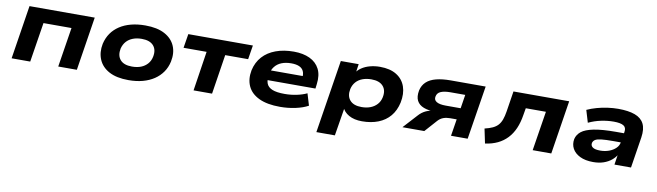

<svg xmlns="http://www.w3.org/2000/svg" viewBox="-38 -1037 5983 1748"><g transform="rotate(10 2953.5 -163.0)"><path d="M52 0 130 -496H733L655 0H483L541 -366H282L224 0Z M1133 11Q1023 11 954 -26Q885 -63 857.5 -128Q830 -193 846 -274Q859 -330 888.5 -372.5Q918 -415 963.5 -445Q1009 -475 1068.5 -490.5Q1128 -506 1200 -506Q1310 -506 1379 -469Q1448 -432 1475.5 -368Q1503 -304 1486 -222Q1474 -167 1444 -124Q1414 -81 1369 -51Q1324 -21 1265 -5Q1206 11 1133 11ZM1143 -116Q1191 -116 1226.5 -130Q1262 -144 1286 -171Q1310 -198 1318 -236Q1332 -302 1298 -341Q1264 -380 1189 -380Q1143 -380 1107 -366Q1071 -352 1047.5 -325.5Q1024 -299 1014 -260Q1001 -194 1034.5 -155Q1068 -116 1143 -116Z M1734 0 1790 -366H1577L1598 -496H2195L2174 -366H1962L1905 0Z M2534 11Q2415 11 2340 -24.5Q2265 -60 2235.5 -124Q2206 -188 2222 -272Q2239 -348 2286 -400Q2333 -452 2406.5 -479Q2480 -506 2573 -506Q2659 -506 2720.5 -477Q2782 -448 2811 -391.5Q2840 -335 2829 -251L2824 -209H2352L2365 -301H2714L2689 -281Q2694 -321 2682 -346.5Q2670 -372 2641.5 -384.5Q2613 -397 2568 -397Q2517 -397 2478.5 -381.5Q2440 -366 2416 -335Q2392 -304 2384 -259V-256Q2376 -209 2388.5 -177Q2401 -145 2441 -128.5Q2481 -112 2555 -112Q2613 -112 2667 -123.5Q2721 -135 2760 -154L2793 -45Q2746 -19 2677 -4Q2608 11 2534 11Z M2901 180 3008 -496H3173L3159 -400H3145Q3165 -436 3199.5 -459.5Q3234 -483 3278 -494.5Q3322 -506 3369 -506Q3463 -506 3522.5 -469Q3582 -432 3604.5 -367Q3627 -302 3610 -218Q3593 -142 3550.5 -91.5Q3508 -41 3442.5 -15Q3377 11 3292 11Q3219 11 3170.5 -16.5Q3122 -44 3106 -88L3116 -89L3072 180ZM3266 -116Q3312 -116 3348 -130Q3384 -144 3408.5 -171Q3433 -198 3441 -236Q3455 -302 3420.5 -341Q3386 -380 3312 -380Q3267 -380 3230.5 -366.5Q3194 -353 3170 -326Q3146 -299 3137 -260Q3124 -194 3158 -155Q3192 -116 3266 -116Z M3665 0 3782 -128Q3811 -161 3849 -178.5Q3887 -196 3929 -196H3948L3940 -189Q3873 -190 3828 -207Q3783 -224 3764 -260.5Q3745 -297 3756 -356Q3767 -405 3800.5 -436Q3834 -467 3890 -481.5Q3946 -496 4025 -496H4347L4268 0H4114L4139 -156H4078Q4044 -156 4016.5 -146Q3989 -136 3967 -112L3867 0ZM4019 -262H4157L4177 -389H4040Q3984 -389 3951.5 -375Q3919 -361 3913 -328Q3906 -296 3933.5 -279Q3961 -262 4019 -262Z M4431 16 4403 -118Q4446 -128 4476 -142Q4506 -156 4525 -177Q4544 -198 4555.5 -229.5Q4567 -261 4574 -305L4604 -496H5119L5041 0H4869L4927 -365H4741L4730 -301Q4719 -230 4695 -175Q4671 -120 4633.5 -80.5Q4596 -41 4546 -17Q4496 7 4431 16Z M5429 11Q5356 11 5307 -13Q5258 -37 5236.5 -77Q5215 -117 5224 -166Q5234 -208 5270 -236.5Q5306 -265 5382.5 -280.5Q5459 -296 5587 -296H5684L5671 -209H5573Q5506 -209 5467 -204.5Q5428 -200 5411 -189Q5394 -178 5389 -159Q5384 -134 5404.5 -118.5Q5425 -103 5475 -103Q5518 -103 5555 -116.5Q5592 -130 5617.5 -154.5Q5643 -179 5647 -212L5663 -309Q5670 -350 5642 -367Q5614 -384 5551 -384Q5494 -384 5434.5 -371.5Q5375 -359 5320 -333L5286 -446Q5327 -465 5375.5 -478.5Q5424 -492 5474.5 -499Q5525 -506 5571 -506Q5666 -506 5726 -484Q5786 -462 5810.5 -413.5Q5835 -365 5823 -286L5778 0H5625L5641 -105H5648Q5630 -70 5598.5 -44Q5567 -18 5525 -3.5Q5483 11 5429 11Z"/></g></svg>

Font: Nunito Sans 10pt Expanded ExtraBold
Style: Italic
Weight: 800
Width: 7
Italic angle: -9°
Designer: Vernon Adams
Foundry: Vernon Adams
Version: Version 3.101;gftools[0.9.27]